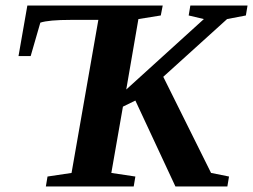

<svg xmlns="http://www.w3.org/2000/svg" viewBox="-20 -675 916 695"><path d="M383 -49 470 -36 464 0H146L152 -36L239 -49L336 -603H236Q156 -603 126 -593L91 -472H47L79 -655H569L562 -619L481 -606L437 -351L718 -606L663 -619L669 -655H876L870 -619L802 -606L571 -397L744 -49L809 -36L803 0H615L470 -311L425 -289Z"/></svg>

Font: Libra Serif Modern
Style: Bold Italic
Weight: 700
Italic angle: -12°
Designer: Stefan Peev, Context Ltd
Foundry: Stefan Peev, Context Ltd
Version: Version 1.000